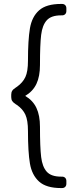

<svg xmlns="http://www.w3.org/2000/svg" viewBox="-20 -796 384 975"><path d="M290 159Q215 159 178.5 126Q142 93 132 34.5Q122 -24 122 -131Q122 -185 109 -213.5Q96 -242 66 -263L61 -266Q47 -275 42 -283Q37 -291 37 -303V-315Q37 -327 42 -335Q47 -343 61 -352L67 -356Q96 -377 109 -405Q122 -433 122 -487Q122 -593 132 -652Q142 -711 178.5 -743.5Q215 -776 290 -776H295Q305 -776 311 -770Q317 -764 317 -754V-740Q317 -730 311 -724Q305 -718 295 -718H290Q240 -718 217.5 -693Q195 -668 189 -619Q183 -570 183 -466Q183 -408 165 -370Q147 -332 108 -309Q147 -286 165 -248Q183 -210 183 -152Q183 -48 189 1.5Q195 51 217.5 76Q240 101 290 101H295Q305 101 311 107Q317 113 317 123V137Q317 147 311 153Q305 159 295 159Z"/></svg>

Font: Rubik AZ
Style: Regular
Weight: 300
Designer: Hubert and Fischer
Foundry: Hubert & Fischer
Version: Version 2.000